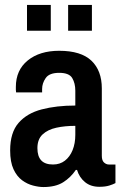

<svg xmlns="http://www.w3.org/2000/svg" viewBox="-20 -743 496 775"><path d="M155 12Q137 12 113.5 6Q90 0 69 -15.5Q48 -31 34.5 -60Q21 -89 21 -136Q21 -208 55 -247Q89 -286 148.5 -301.5Q208 -317 284 -317V-377Q284 -407 271.5 -428Q259 -449 219 -449Q179 -449 164.5 -428Q150 -407 150 -384V-370H45Q44 -375 44 -380Q44 -385 44 -392Q44 -460 92 -499Q140 -538 219 -538Q307 -538 349 -498Q391 -458 391 -386V-114Q391 -95 400 -87Q409 -79 419 -79H446V-4Q437 1 421 6Q405 11 381 11Q346 11 323 -8Q300 -27 291 -57H286Q265 -26 234.5 -7Q204 12 155 12ZM194 -79Q222 -79 242 -94.5Q262 -110 273 -137Q284 -164 284 -199V-235Q242 -235 207.5 -227.5Q173 -220 152 -200.5Q131 -181 131 -145Q131 -112 146.5 -95.5Q162 -79 194 -79ZM255 -619V-723H351V-619ZM89 -619V-723H185V-619Z"/></svg>

Font: Archivo Narrow SemiBold
Style: Regular
Weight: 600
Designer: Hector Gatti
Foundry: Omnibus-Type
Version: Version 3.002